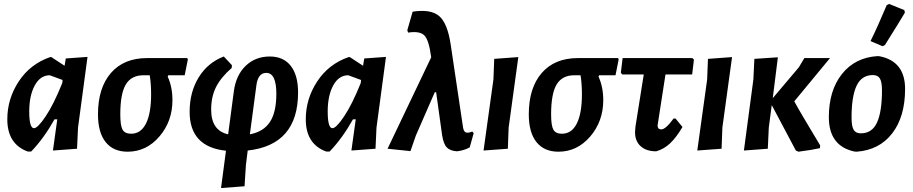

<svg xmlns="http://www.w3.org/2000/svg" viewBox="-20 -758 4623 972"><path d="M120 9Q17 -29 17 -154Q17 -258 75 -346Q133 -434 234 -469H240L307 -425L313 -462L423 -470L375 -112L370 -5L248 4L270 -154H256Q203 -59 138 9ZM128 -194Q128 -109 152 -109Q171 -109 211.5 -169.5Q252 -230 295 -337L297 -353L232 -377Q184 -377 156 -325.5Q128 -274 128 -194Z M626 10Q554 10 515 -38.5Q476 -87 476 -179Q476 -313 541.5 -388.5Q607 -464 725 -464H928L931 -457L915 -377H832L829 -370Q853 -318 853 -251Q853 -144 787 -67Q721 10 626 10ZM644 -81Q693 -81 719 -132.5Q745 -184 745 -281Q745 -334 738 -377H706Q645 -377 617 -330.5Q589 -284 589 -179Q589 -122 600.5 -101.5Q612 -81 644 -81Z M1099 194 1124 5Q940 -14 940 -192Q940 -292 986 -366.5Q1032 -441 1113 -472L1154 -428L1153 -414Q1098 -366 1073.5 -317Q1049 -268 1049 -203Q1049 -97 1135 -78L1164 -297Q1175 -378 1224 -425Q1273 -472 1346 -472Q1415 -472 1452 -424.5Q1489 -377 1489 -290Q1489 -24 1234 4L1225 77L1218 185ZM1278 -326 1245 -78Q1314 -91 1346.5 -140.5Q1379 -190 1379 -283Q1379 -389 1328 -389Q1286 -389 1278 -326Z M1631 9Q1528 -29 1528 -154Q1528 -258 1586 -346Q1644 -434 1745 -469H1751L1818 -425L1824 -462L1934 -470L1886 -112L1881 -5L1759 4L1781 -154H1767Q1714 -59 1649 9ZM1639 -194Q1639 -109 1663 -109Q1682 -109 1722.5 -169.5Q1763 -230 1806 -337L1808 -353L1743 -377Q1695 -377 1667 -325.5Q1639 -274 1639 -194Z M2058 7 1942 -5 2163 -468 2162 -474Q2151 -556 2128 -579Q2105 -602 2046 -593L2042 -605L2069 -699Q2161 -713 2203.5 -676.5Q2246 -640 2262 -530L2324 -114Q2327 -93 2337.5 -88Q2348 -83 2371 -92L2378 -84L2358 -12Q2332 3 2294 8Q2259 6 2242 -11.5Q2225 -29 2218 -75L2188 -291H2181L2085 -71Z M2604 -469 2555 -112 2551 -5 2428 4 2478 -356 2482 -460Z M2807 10Q2735 10 2696 -38.5Q2657 -87 2657 -179Q2657 -313 2722.5 -388.5Q2788 -464 2906 -464H3109L3112 -457L3096 -377H3013L3010 -370Q3034 -318 3034 -251Q3034 -144 2968 -67Q2902 10 2807 10ZM2825 -81Q2874 -81 2900 -132.5Q2926 -184 2926 -281Q2926 -334 2919 -377H2887Q2826 -377 2798 -330.5Q2770 -284 2770 -179Q2770 -122 2781.5 -101.5Q2793 -81 2825 -81Z M3302 8Q3251 8 3222.5 -18.5Q3194 -45 3195 -91L3197 -117L3239 -381H3130L3123 -390L3132 -464H3485L3493 -456L3484 -381H3349L3311 -136L3309 -123Q3309 -103 3328 -103Q3350 -103 3390 -158H3400L3435 -115Q3403 -61 3372 -32Q3341 -3 3302 8Z M3686 -469 3637 -112 3633 -5 3510 4 3560 -356 3564 -460Z M3746 4 3794 -356 3799 -460 3918 -468 3892 -261 4024 -417 4052 -464H4182L4001 -245Q4026 -198 4132 -22L4131 -8Q4092 1 4022 10L4009 4L3887 -226L3872 -112L3867 -5Z M4469 -732 4481 -738 4558 -707 4561 -694Q4539 -656 4460 -530L4448 -524L4387 -550Q4422 -620 4469 -732ZM4423 -474 4434 -473Q4562 -447 4562 -308Q4562 -167 4496.5 -82.5Q4431 2 4316 10L4305 9Q4176 -19 4176 -165Q4176 -300 4242.5 -383.5Q4309 -467 4423 -474ZM4399 -378Q4342 -378 4316.5 -324Q4291 -270 4291 -163Q4291 -119 4301.5 -101Q4312 -83 4338 -83Q4395 -83 4420 -138Q4445 -193 4445 -300Q4445 -343 4434.5 -360.5Q4424 -378 4399 -378Z"/></svg>

Font: Alegreya Sans SC
Style: Bold Italic
Weight: 700
Italic angle: -7°
Designer: Juan Pablo del Peral
Foundry: Huerta Tipografica
Version: Version 2.007